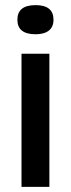

<svg xmlns="http://www.w3.org/2000/svg" viewBox="-20 -730 277 750"><path d="M119.1 -596.2Q47.9 -596.2 47.9 -652.8Q47.9 -710 119.1 -710Q189 -710 189 -652.8Q189 -625 170.9 -610.6Q152.8 -596.2 119.1 -596.2ZM64 0V-520H172.9V0Z"/></svg>

Font: Bricolage Grotesque Medium
Style: Regular
Weight: 500
Designer: Mathieu Triay
Foundry: Atelier Triay
Version: Version 1.000;gftools[0.9.30]